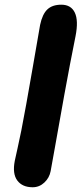

<svg xmlns="http://www.w3.org/2000/svg" viewBox="-20 -831 348 818"><path d="M119.1 -33.2Q75.2 -33.2 53.7 -62Q32.2 -90.8 43 -146Q44.4 -151.9 54.9 -200Q65.4 -248 70.8 -274.9Q88.9 -366.7 118.9 -540.5Q148.9 -714.4 150.9 -725.1Q160.6 -771 181.9 -791Q203.1 -811 241.2 -811Q282.7 -811 298.8 -777.1Q314.9 -743.2 301.8 -676.8Q278.3 -560.5 253.9 -426.3Q229.5 -292 214.1 -203.6Q198.7 -115.2 195.8 -102.1Q190.4 -73.2 168.9 -53.2Q147.5 -33.2 119.1 -33.2Z"/></svg>

Font: Shantell Sans Bouncy
Style: Bold Italic
Weight: 700
Italic angle: -11.31°
Designer: Stephen Nixon, Anya Danilova, Shantell Martin
Foundry: Arrow Type
Version: Version 1.006;[9816181b4]